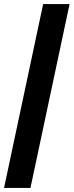

<svg xmlns="http://www.w3.org/2000/svg" viewBox="-22 -720 369 952"><path d="M-2 212 192 -700H323L129 212Z"/></svg>

Font: Rosa Sans
Style: Bold Italic
Weight: 700
Italic angle: -12°
Designer: Pentagram / MCKL
Foundry: Pentagram / MCKL
Version: Version 1.005;September 16, 2019;FontCreator 11.5.0.2425 64-